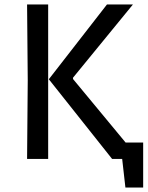

<svg xmlns="http://www.w3.org/2000/svg" viewBox="-20 -716 665 865"><path d="M545 129 522 -74H625V129ZM485 0 200 -359 462 -696H579L309 -366V-360L607 0ZM102 0 105 -354 102 -696H197V0Z"/></svg>

Font: Ruda Medium
Style: Regular
Weight: 500
Version: Version 2.001